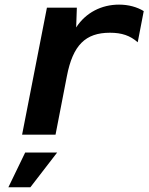

<svg xmlns="http://www.w3.org/2000/svg" viewBox="-20 -580 642 827"><path d="M75.2 0H219.2L268.1 -252C293.9 -385.7 348.1 -439 453.6 -439C504.4 -439 540.5 -426.8 573.2 -397.9L599.1 -532.2C570.3 -549.8 533.7 -560.1 492.7 -560.1C417.5 -560.1 349.6 -525.9 308.1 -461.9L311 -546.9H182.1ZM16.1 226.6H110.8L226.1 77.1H88.4Z"/></svg>

Font: Hack
Style: Bold Oblique
Weight: 700
Italic angle: -12°
Monospace: yes
Designer: Christopher Simpkins
Foundry: Christopher Simpkins
Version: Version 2.010